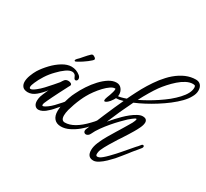

<svg xmlns="http://www.w3.org/2000/svg" viewBox="-184 -1108 1641 1529"><g transform="rotate(30 636.5 -343.0)"><path d="M244 9Q224 9 211.5 -6Q199 -21 199 -48Q199 -67 205 -89Q207 -97 215.5 -116.5Q224 -136 233 -156Q236 -161 238 -166Q209 -128 174 -98.5Q139 -69 100 -69Q66 -70 52 -87.5Q38 -105 38 -130Q38 -158 50.5 -191Q63 -224 78 -249Q104 -290 141.5 -329.5Q179 -369 222 -395Q265 -421 304 -421Q348 -421 384 -392Q393 -385 396.5 -377Q400 -369 400 -363Q400 -354 395 -348Q390 -342 383 -342Q372 -342 366 -358Q360 -375 350 -382Q340 -389 328 -389Q304 -389 273 -367Q242 -345 212 -313Q177 -278 150.5 -236.5Q124 -195 110 -161Q97 -132 97 -117Q97 -103 108 -103Q123 -103 154 -128Q176 -145 201.5 -172Q227 -199 250 -226Q273 -253 286 -268Q291 -276 295.5 -283Q300 -290 304 -295Q315 -310 338 -310Q353 -310 363.5 -303Q374 -296 369 -284Q366 -279 361 -269.5Q356 -260 349 -246Q336 -222 320 -190Q304 -158 290 -130Q276 -102 269 -86Q254 -56 254 -43Q254 -34 261 -34Q264 -34 268.5 -36Q273 -38 279 -41Q297 -51 318 -69Q339 -87 363 -115Q374 -126 383 -136.5Q392 -147 400 -157Q403 -162 408 -162Q420 -162 420 -148Q420 -141 415 -136Q404 -122 393 -109Q382 -96 370 -83Q359 -70 347.5 -57Q336 -44 323 -33Q301 -11 280.5 -1Q260 9 244 9ZM306 -471Q299 -471 299 -477Q299 -485 308 -494Q317 -502 326 -512Q335 -522 344 -533Q356 -547 368 -560Q380 -573 390 -582Q396 -587 404 -587Q408 -587 420.5 -579.5Q433 -572 433 -562Q433 -558 422 -547.5Q411 -537 395 -525Q379 -513 364 -503Q349 -493 342 -489L324 -479L313 -473Q308 -471 306 -471Z M466 35Q426 35 404 10.5Q382 -14 382 -60Q382 -89 389.5 -124Q397 -159 408.5 -192.5Q420 -226 432 -248Q452 -290 480 -332.5Q508 -375 541 -410.5Q574 -446 609 -468Q644 -490 678 -490Q707 -490 724.5 -468Q742 -446 742 -417Q742 -388 724 -362Q708 -337 693 -324.5Q678 -312 670 -312Q662 -312 662 -323Q662 -328 664 -336Q666 -344 670 -354Q674 -363 679.5 -378.5Q685 -394 690 -412Q695 -430 694 -443Q675 -446 650.5 -429.5Q626 -413 601 -386.5Q576 -360 554 -330Q532 -300 518 -274Q507 -255 494 -226Q481 -197 470 -166Q459 -135 452 -109Q448 -93 446 -79.5Q444 -66 444 -55Q444 -8 478 -8Q561 -8 661 -114Q683 -136 698 -157Q701 -162 706 -162Q718 -162 718 -148Q718 -141 713 -136L669 -84Q647 -58 613.5 -30.5Q580 -3 541.5 16Q503 35 466 35Z M825 141Q769 141 769 76Q769 43 786 2.5Q803 -38 826.5 -78Q850 -118 869 -149Q873 -155 883 -171.5Q893 -188 905.5 -208.5Q918 -229 929 -248Q940 -267 946 -277Q960 -305 960 -314Q960 -324 945.5 -315Q931 -306 899 -279Q881 -262 854 -234.5Q827 -207 798.5 -173.5Q770 -140 744.5 -104.5Q719 -69 704 -36Q698 -23 688.5 -16.5Q679 -10 670 -10Q661 -10 654.5 -16Q648 -22 648 -33Q648 -41 652 -49Q662 -76 680 -119.5Q698 -163 719 -212.5Q740 -262 761 -309.5Q782 -357 798 -391Q779 -385 764.5 -382.5Q750 -380 739 -380Q730 -380 727 -381Q711 -385 711 -392Q711 -398 730 -401Q759 -401 811 -420Q819 -437 828.5 -456.5Q838 -476 849 -497Q871 -541 899 -586.5Q927 -632 960 -675Q977 -696 995 -715.5Q1013 -735 1033 -752Q1122 -827 1212 -827Q1241 -827 1257 -809Q1273 -791 1273 -759Q1273 -729 1254 -697Q1238 -667 1207.5 -635.5Q1177 -604 1133 -570Q1112 -554 1091 -539.5Q1070 -525 1048 -511Q1004 -483 958.5 -459Q913 -435 872 -418Q813 -299 765 -182Q782 -203 806 -228.5Q830 -254 849 -273Q869 -293 894.5 -313.5Q920 -334 946 -348Q972 -362 991 -362Q1014 -362 1023.5 -352.5Q1033 -343 1033 -328Q1033 -306 1019 -276.5Q1005 -247 991 -224Q984 -211 965.5 -182Q947 -153 929 -125Q920 -112 912.5 -100.5Q905 -89 900 -80Q868 -30 848 7.5Q828 45 826 61Q825 67 824.5 71.5Q824 76 824 80Q824 98 837 98Q844 98 853 95Q863 92 881 77Q899 62 919 41.5Q939 21 956.5 2Q974 -17 983 -28L1057 -114Q1062 -121 1067.5 -126Q1073 -131 1078 -137Q1083 -143 1087.5 -148.5Q1092 -154 1097 -160Q1101 -165 1107 -165Q1118 -165 1118 -153Q1118 -147 1112 -139Q1101 -125 1088.5 -110Q1076 -95 1065 -82Q1061 -77 1054.5 -69Q1048 -61 1040 -50Q1024 -31 1005 -6.5Q986 18 969 37Q949 59 923.5 83.5Q898 108 872 124.5Q846 141 825 141ZM891 -455Q923 -470 958 -490Q1042 -537 1114 -594Q1132 -609 1147.5 -623.5Q1163 -638 1176 -652Q1233 -713 1233 -763Q1233 -771 1230 -778Q1227 -785 1210 -785Q1180 -785 1148.5 -768.5Q1117 -752 1087.5 -726Q1058 -700 1032 -671Q1006 -642 987 -616Q965 -585 940.5 -544Q916 -503 891 -455Z"/></g></svg>

Font: Birthstone Bounce Medium
Style: Regular
Weight: 500
Designer: Robert E. Leuschke
Foundry: Rob Leuschke
Version: Version 1.010; ttfautohint (v1.8.3)